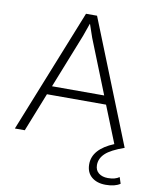

<svg xmlns="http://www.w3.org/2000/svg" viewBox="-94 -731 813 1011"><g transform="rotate(10 312.5 -225.5)"><path d="M607 156 618 190Q590 209 541 209Q494 209 465.5 185Q437 161 437 117Q437 36 549 -10L470 -207H154L72 0H19L283 -660H342L606 0Q535 25 506.5 52Q478 79 478 114Q478 142 497 157Q516 172 546 172Q585 172 607 156ZM173 -253H452L337 -541L313 -611H312L288 -543Z"/></g></svg>

Font: Elaine Sans Light
Style: Regular
Weight: 300
Designer: Wei Huang
Foundry: Wei Huang
Version: Version 2.001;December 24, 2019;FontCreator 12.0.0.2547 64-b